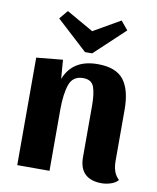

<svg xmlns="http://www.w3.org/2000/svg" viewBox="-85 -816 732 897"><g transform="rotate(10 280.5 -367.5)"><path d="M188 -432Q226 -530 345 -530Q432 -530 468.5 -483Q505 -436 505 -342V-100Q505 -72 512 -51Q519 -30 536 -14Q525 0 502.5 7.5Q480 15 458 15Q406 15 379 -11.5Q352 -38 352 -90V-334Q352 -392 340.5 -423Q329 -454 289 -454Q240 -454 224.5 -409Q209 -364 209 -290V0H56V-510L181 -522ZM276 -575 130 -709 164 -750 292 -677 419 -750 453 -709 310 -575Z"/></g></svg>

Font: Sansita
Style: Bold
Weight: 700
Designer: Pablo Cosgaya
Foundry: Omnibus-Type
Version: Version 1.006